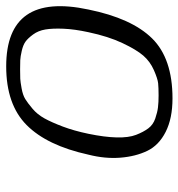

<svg xmlns="http://www.w3.org/2000/svg" viewBox="2 -576 590 635"><g transform="rotate(-90 297.5 -258.0)"><path d="M173 -261Q162 -208 161 -168Q160 -128 169.5 -103.5Q179 -79 191 -63Q203 -47 223.5 -40Q244 -33 260.5 -31Q277 -29 300 -29Q325 -29 340 -30.5Q355 -32 383.5 -44.5Q412 -57 431.5 -79.5Q451 -102 473 -148.5Q495 -195 509 -261Q519 -307 520.5 -343.5Q522 -380 518 -403.5Q514 -427 501.5 -444Q489 -461 478 -469Q467 -477 447.5 -481.5Q428 -486 416.5 -486.5Q405 -487 386 -487Q365 -487 355 -486.5Q345 -486 323 -482Q301 -478 288 -470Q275 -462 256 -446Q237 -430 224 -406.5Q211 -383 197 -346Q183 -309 173 -261ZM396 -533Q642 -533 584 -261Q555 -118 488.5 -50.5Q422 17 290 17Q224 17 179.5 -5.5Q135 -28 116.5 -66.5Q98 -105 94 -155.5Q90 -206 104 -261Q134 -398 202 -465.5Q270 -533 396 -533Z"/></g></svg>

Font: Afta sans
Style: Italic
Weight: 400
Italic angle: -12°
Designer: par.qink
Foundry: Oriol Esparraguera Font
Version: Version 1.000